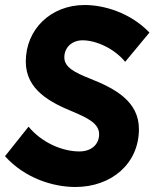

<svg xmlns="http://www.w3.org/2000/svg" viewBox="-24 -734 617 767"><path d="M277 13C422 13 531 -81 531 -218C531 -329 436 -380 338 -419C272 -445 233 -466 233 -505C233 -544 263 -573 306 -573C360 -573 433 -540 476 -487L573 -604C496 -684 391 -714 314 -714C179 -714 79 -617 79 -488C79 -374 179 -324 269 -287C325 -263 372 -241 372 -198C372 -157 341 -129 293 -129C225 -129 143 -164 90 -228L-4 -110C75 -22 188 13 277 13Z"/></svg>

Font: Fixel Text 20240404
Style: Bold Italic
Weight: 700
Width: 4
Italic angle: -10°
Designer: AlfaBravo + MacPaw
Foundry: Kyrylo Tkachov, Marchela Mozhyna, Serhii Makarenko, Maria Weinstein, Zakhar Kryvoshyya
Version: Version 1.211;Glyphs 3.2 (3225)